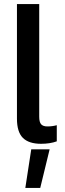

<svg xmlns="http://www.w3.org/2000/svg" viewBox="-20 -694 320 940"><path d="M63 -113V-674H172V-123Q172 -96 181.5 -85.5Q191 -75 212 -75Q236 -75 258 -81V-2Q225 10 181 10Q121 10 92 -19Q63 -48 63 -113ZM133 37H223L177 226H104Z"/></svg>

Font: Kanit
Style: Regular
Weight: 400
Designer: Katatrad Team
Foundry: Cadson Demak
Version: Version 1.001